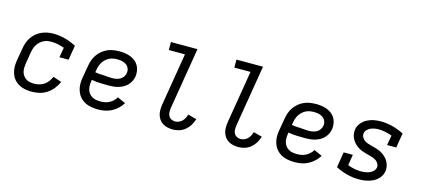

<svg xmlns="http://www.w3.org/2000/svg" viewBox="-59 -1213 3719 1698"><g transform="rotate(15 1800.0 -363.5)"><path d="M266 8Q242 8 219 5Q196 2 174.5 -5.5Q153 -13 134 -25.5Q115 -38 101 -55Q87 -72 78.5 -92.5Q70 -113 66 -136Q62 -159 63 -182.5Q64 -206 68 -230L87 -340Q91 -367 100 -393Q109 -419 125 -443Q141 -467 163.5 -486Q186 -505 212 -516.5Q238 -528 265 -533Q292 -538 319 -538Q347 -538 375 -534Q403 -530 429 -523Q455 -516 480 -506Q505 -496 529 -484L507 -350H423L439 -441Q410 -451 380.5 -457.5Q351 -464 320 -464Q302 -464 284 -461Q266 -458 249 -449Q232 -440 217.5 -427Q203 -414 193 -397.5Q183 -381 177 -363.5Q171 -346 168 -328L150 -218Q147 -198 146.5 -178.5Q146 -159 151 -141Q156 -123 167 -108Q178 -93 193.5 -83Q209 -73 227.5 -69.5Q246 -66 266 -66Q289 -66 313 -72Q337 -78 357.5 -92Q378 -106 393 -126.5Q408 -147 417 -169L495 -143Q480 -109 456.5 -79.5Q433 -50 402 -29.5Q371 -9 335.5 -0.5Q300 8 266 8Z M873 8Q849 8 825 5Q801 2 779 -5Q757 -12 738 -24.5Q719 -37 704.5 -53.5Q690 -70 680.5 -91Q671 -112 666.5 -135Q662 -158 663 -182Q664 -206 668 -230L687 -340Q691 -367 700.5 -394Q710 -421 726.5 -445Q743 -469 766 -488Q789 -507 815.5 -518.5Q842 -530 870 -534Q898 -538 925 -538Q952 -538 978 -534Q1004 -530 1027 -520.5Q1050 -511 1069.5 -495.5Q1089 -480 1101 -458Q1113 -436 1117 -410Q1121 -384 1117 -358Q1113 -336 1102.5 -315Q1092 -294 1075.5 -277Q1059 -260 1038 -249Q1017 -238 995 -231.5Q973 -225 951 -223Q929 -221 907 -221Q868 -221 829 -222.5Q790 -224 752 -231L750 -218Q747 -198 747 -178Q747 -158 752.5 -139.5Q758 -121 769.5 -106.5Q781 -92 797.5 -82.5Q814 -73 833.5 -69.5Q853 -66 873 -66Q893 -66 913 -69.5Q933 -73 952.5 -83Q972 -93 988 -108Q1004 -123 1015 -141L1089 -108Q1072 -80 1047.5 -57Q1023 -34 994 -19Q965 -4 934 2Q903 8 873 8ZM920 -292Q932 -292 944.5 -293.5Q957 -295 969 -298.5Q981 -302 992.5 -308.5Q1004 -315 1013 -324.5Q1022 -334 1027.5 -345.5Q1033 -357 1035 -369Q1038 -383 1035 -397.5Q1032 -412 1024.5 -423.5Q1017 -435 1006 -443Q995 -451 981.5 -456Q968 -461 953.5 -463Q939 -465 925 -465Q907 -465 888 -462Q869 -459 851.5 -450.5Q834 -442 819 -428.5Q804 -415 793.5 -398.5Q783 -382 777 -364Q771 -346 768 -328L764 -304Q783 -300 802.5 -299Q822 -298 842 -297Q862 -296 881.5 -294Q901 -292 920 -292Z M1558 8Q1533 8 1509 3Q1485 -2 1465 -14Q1445 -26 1431.5 -45Q1418 -64 1411.5 -86.5Q1405 -109 1405.5 -134Q1406 -159 1410 -184L1489 -662H1341V-735H1584L1491 -172Q1488 -153 1488.5 -133.5Q1489 -114 1497.5 -98.5Q1506 -83 1522 -74.5Q1538 -66 1558 -66Q1574 -66 1591 -73Q1608 -80 1621 -93Q1634 -106 1642 -122Q1650 -138 1655 -155L1734 -134Q1725 -105 1709 -78Q1693 -51 1669 -31Q1645 -11 1616 -1.5Q1587 8 1558 8Z M2158 8Q2133 8 2109 3Q2085 -2 2065 -14Q2045 -26 2031.5 -45Q2018 -64 2011.5 -86.5Q2005 -109 2005.5 -134Q2006 -159 2010 -184L2089 -662H1941V-735H2184L2091 -172Q2088 -153 2088.5 -133.5Q2089 -114 2097.5 -98.5Q2106 -83 2122 -74.5Q2138 -66 2158 -66Q2174 -66 2191 -73Q2208 -80 2221 -93Q2234 -106 2242 -122Q2250 -138 2255 -155L2334 -134Q2325 -105 2309 -78Q2293 -51 2269 -31Q2245 -11 2216 -1.5Q2187 8 2158 8Z M2673 8Q2649 8 2625 5Q2601 2 2579 -5Q2557 -12 2538 -24.5Q2519 -37 2504.5 -53.5Q2490 -70 2480.5 -91Q2471 -112 2466.5 -135Q2462 -158 2463 -182Q2464 -206 2468 -230L2487 -340Q2491 -367 2500.5 -394Q2510 -421 2526.5 -445Q2543 -469 2566 -488Q2589 -507 2615.5 -518.5Q2642 -530 2670 -534Q2698 -538 2725 -538Q2752 -538 2778 -534Q2804 -530 2827 -520.5Q2850 -511 2869.5 -495.5Q2889 -480 2901 -458Q2913 -436 2917 -410Q2921 -384 2917 -358Q2913 -336 2902.5 -315Q2892 -294 2875.5 -277Q2859 -260 2838 -249Q2817 -238 2795 -231.5Q2773 -225 2751 -223Q2729 -221 2707 -221Q2668 -221 2629 -222.5Q2590 -224 2552 -231L2550 -218Q2547 -198 2547 -178Q2547 -158 2552.5 -139.5Q2558 -121 2569.5 -106.5Q2581 -92 2597.5 -82.5Q2614 -73 2633.5 -69.5Q2653 -66 2673 -66Q2693 -66 2713 -69.5Q2733 -73 2752.5 -83Q2772 -93 2788 -108Q2804 -123 2815 -141L2889 -108Q2872 -80 2847.5 -57Q2823 -34 2794 -19Q2765 -4 2734 2Q2703 8 2673 8ZM2720 -292Q2732 -292 2744.5 -293.5Q2757 -295 2769 -298.5Q2781 -302 2792.5 -308.5Q2804 -315 2813 -324.5Q2822 -334 2827.5 -345.5Q2833 -357 2835 -369Q2838 -383 2835 -397.5Q2832 -412 2824.5 -423.5Q2817 -435 2806 -443Q2795 -451 2781.5 -456Q2768 -461 2753.5 -463Q2739 -465 2725 -465Q2707 -465 2688 -462Q2669 -459 2651.5 -450.5Q2634 -442 2619 -428.5Q2604 -415 2593.5 -398.5Q2583 -382 2577 -364Q2571 -346 2568 -328L2564 -304Q2583 -300 2602.5 -299Q2622 -298 2642 -297Q2662 -296 2681.5 -294Q2701 -292 2720 -292Z M3261 8Q3203 8 3149 -6.5Q3095 -21 3046 -46L3069 -188H3153L3137 -89Q3166 -78 3197 -71.5Q3228 -65 3260 -65Q3279 -65 3298 -68Q3317 -71 3335.5 -78Q3354 -85 3369 -99.5Q3384 -114 3388 -133Q3391 -152 3382 -168.5Q3373 -185 3359 -195Q3345 -205 3327.5 -211Q3310 -217 3292.5 -221.5Q3275 -226 3257 -231Q3239 -236 3222.5 -242.5Q3206 -249 3191 -258.5Q3176 -268 3163 -280Q3150 -292 3139.5 -306.5Q3129 -321 3122.5 -337.5Q3116 -354 3113.5 -372.5Q3111 -391 3114 -410Q3119 -442 3140.5 -468.5Q3162 -495 3191.5 -510.5Q3221 -526 3252.5 -532Q3284 -538 3315 -538Q3373 -538 3426.5 -523.5Q3480 -509 3529 -484L3507 -350H3423L3439 -441Q3409 -451 3378.5 -458Q3348 -465 3316 -465Q3298 -465 3280 -462Q3262 -459 3244.5 -451.5Q3227 -444 3213 -430Q3199 -416 3196 -398Q3193 -379 3201.5 -362.5Q3210 -346 3224 -335.5Q3238 -325 3255.5 -319Q3273 -313 3290.5 -308.5Q3308 -304 3326 -299Q3344 -294 3360.5 -287.5Q3377 -281 3392 -271.5Q3407 -262 3420 -250.5Q3433 -239 3443.5 -224.5Q3454 -210 3460.5 -193.5Q3467 -177 3469.5 -158.5Q3472 -140 3469 -121Q3464 -88 3441.5 -61Q3419 -34 3388.5 -19Q3358 -4 3325.5 2Q3293 8 3261 8Z"/></g></svg>

Font: Iosevka Curly Slab Extended
Style: Italic
Weight: 400
Width: 7
Italic angle: -9°
Monospace: yes
Designer: Belleve Invis
Foundry: Belleve Invis
Version: Version 11.1.0; ttfautohint (v1.8.3)